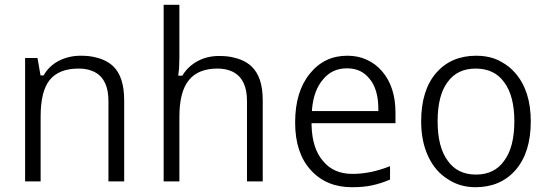

<svg xmlns="http://www.w3.org/2000/svg" viewBox="-20 -780 2315 810"><path d="M503.9 -14.6H437.5V-353.5Q437.5 -376 434.1 -394.8Q430.7 -413.6 423.6 -429Q416.5 -444.3 405.8 -456.1Q389.6 -473.6 365.7 -481.9Q342.8 -490.7 311.5 -490.7Q229 -490.7 189.9 -442.9Q151.4 -395.5 151.4 -288.1V-14.6H85.9V-535.2H138.2L149.9 -467.8L150.9 -461.9H156.7H160.2H164.1L166 -465.3Q188.5 -502.9 229 -523.9Q249.5 -534.2 272.5 -539.6Q295.4 -544.9 320.8 -544.9Q338.4 -544.9 354.5 -543.2Q370.6 -541.5 384.8 -537.6Q399.9 -534.2 412.8 -528.8Q425.8 -523.4 437 -516.4Q448.2 -509.3 457.5 -500.5Q503.9 -456.1 503.9 -356.4Z M1088.4 -14.6H1022V-353.5Q1022 -376 1018.6 -394.8Q1015.1 -413.6 1008.1 -429Q1001 -444.3 990.2 -456.1Q974.1 -473.6 950.7 -481.9Q927.7 -490.7 897.5 -490.7Q816.4 -490.7 777.3 -442.4Q736.8 -394 736.8 -287.1V-14.6H670.4V-759.8H736.8V-537.1Q736.8 -516.6 735.8 -499.5Q734.9 -482.4 732.9 -469.2L731.9 -460.9H740.2H745.1H749L751.5 -464.4Q774.4 -501 814.5 -522.5Q854 -543.9 904.8 -543.9Q922.4 -543.9 938.5 -542.2Q954.6 -540.5 968.3 -536.6Q983.4 -533.2 996.6 -527.8Q1009.8 -522.5 1021 -515.4Q1032.2 -508.3 1041.5 -499.5Q1064.9 -477.1 1076.7 -441.7Q1088.4 -406.2 1088.4 -356.4Z M1549.8 2Q1513.7 9.8 1464.4 9.8Q1356.9 9.8 1291.5 -62Q1225.1 -134.3 1225.1 -263.2Q1225.1 -328.6 1240.7 -380.1Q1256.3 -431.6 1287.1 -469.2Q1348.1 -544.9 1444.8 -544.9Q1490.2 -544.9 1525.4 -528.8Q1563.5 -512.2 1591.8 -479.5Q1648.4 -413.6 1648.4 -305.2V-260.3H1301.8H1294.4V-252.4Q1296.9 -151.9 1343.8 -99.6Q1387.7 -46.4 1466.8 -46.4Q1544.4 -46.4 1625.5 -79.1V-22.5Q1605 -13.7 1586.4 -7.8Q1567.9 -2 1549.8 2ZM1443.8 -491.7Q1380.9 -491.7 1343.3 -445.3Q1323.2 -422.4 1311.5 -390.9Q1299.8 -359.4 1296.4 -319.8L1295.9 -311.5H1303.7H1568.8H1576.2V-319.3Q1576.2 -328.1 1575.7 -336.7Q1575.2 -345.2 1574.5 -353.5Q1573.7 -361.8 1572.3 -369.6Q1570.8 -377.4 1569.1 -384.8Q1567.4 -392.1 1565.2 -398.9Q1563 -405.8 1560.3 -412.1Q1557.6 -418.5 1554.4 -424.6Q1551.3 -430.7 1547.9 -436Q1544.4 -441.4 1540 -446.3Q1522.5 -469.2 1498.5 -480.5Q1474.6 -491.7 1443.8 -491.7Z M2154.8 -470.7Q2219.2 -396 2219.2 -268.1Q2219.2 -136.7 2155.3 -63Q2091.8 9.8 1985.8 9.8Q1920.4 9.8 1869.6 -23.9Q1842.8 -40.5 1822 -64.5Q1801.3 -88.4 1786.6 -120.1Q1756.8 -183.1 1756.8 -268.1Q1756.8 -399.4 1820.3 -472.7Q1883.3 -544.9 1989.3 -544.9Q1999.5 -544.9 2009.3 -544.2Q2019 -543.5 2028.6 -542Q2038.1 -540.5 2047.1 -538.3Q2056.2 -536.1 2064.5 -533.2Q2072.8 -530.3 2081.1 -526.4Q2089.4 -522.5 2096.7 -518.1Q2105 -513.7 2112.5 -508.5Q2120.1 -503.4 2127.4 -497.6Q2134.8 -491.7 2141.6 -484.9Q2148.4 -478 2154.8 -470.7ZM1868.2 -433.6Q1826.2 -377.9 1826.2 -268.1Q1826.2 -159.7 1868.7 -102.1Q1909.7 -43.5 1987.8 -43.5Q2065.9 -43.5 2106.9 -101.6Q2149.9 -159.2 2149.9 -268.1Q2149.9 -376 2106.9 -433.1Q2065.9 -490.7 1986.8 -490.7Q1908.7 -490.7 1868.2 -433.6Z"/></svg>

Font: Sahel Light FD
Style: Light-FD
Weight: 300
Foundry: Saber Rastikerdar (saber.rastikerdar@gmail.com)
Version: Version 3.3.0